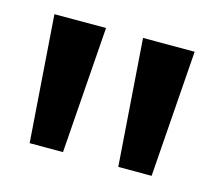

<svg xmlns="http://www.w3.org/2000/svg" viewBox="-54 -815 456 406"><g transform="rotate(15 173.5 -611.5)"><path d="M234 -473 214 -750H327L307 -473ZM40 -473 20 -750H133L113 -473Z"/></g></svg>

Font: Teachers
Style: Regular
Weight: 400
Designer: Alfredo Marco Pradil, Chank Diesel
Version: Version 1.001